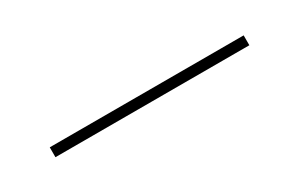

<svg xmlns="http://www.w3.org/2000/svg" viewBox="3 -159 525 337"><g transform="rotate(-30 265.5 10.0)"><path d="M69 20V0H462V20Z"/></g></svg>

Font: Raleway Thin Thin
Style: Regular
Weight: 250
Version: Version 4.026